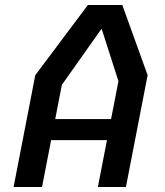

<svg xmlns="http://www.w3.org/2000/svg" viewBox="-20 -750 660 770"><path d="M34.5 0H148.5L185 -188H409L372.5 0H485L572 -448.5L470.5 -730H332.5L121.5 -448.5ZM201.5 -272.5 228 -409.5 387.5 -635 455 -424.5 425.5 -272.5Z"/></svg>

Font: Monaspace Krypton Medium
Style: Italic
Weight: 500
Italic angle: -11°
Designer: Riley Cran & the Lettermatic Team
Foundry: Lettermatic
Version: Version 1.101 (Monaspace Krypton)